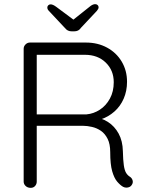

<svg xmlns="http://www.w3.org/2000/svg" viewBox="-20 -905 710 925"><path d="M128 0Q113 0 103.5 -9Q94 -18 94 -30V-670Q94 -682 103 -691Q112 -700 124 -700H394Q451 -700 496 -675.5Q541 -651 566.5 -608Q592 -565 592 -511Q592 -467 576 -430Q560 -393 531 -367.5Q502 -342 466 -330L431 -341Q468 -338 500 -317.5Q532 -297 551.5 -261.5Q571 -226 572 -176Q573 -133 576.5 -109Q580 -85 587 -73Q594 -61 605 -54Q615 -48 618.5 -37Q622 -26 616 -16Q612 -8 604.5 -4.5Q597 -1 589 -1Q581 -1 573 -5Q559 -13 544.5 -30Q530 -47 520.5 -80Q511 -113 511 -172Q511 -211 498.5 -236Q486 -261 466.5 -274.5Q447 -288 423.5 -293.5Q400 -299 379 -299H146L157 -313V-30Q157 -18 149 -9Q141 0 128 0ZM146 -354H397Q431 -357 461 -376.5Q491 -396 509.5 -430Q528 -464 528 -509Q528 -566 489.5 -603.5Q451 -641 389 -641H150L157 -655V-340ZM323 -802 411 -872Q419 -879 426 -882Q433 -885 438 -885Q446 -885 450.5 -880.5Q455 -876 455 -870Q455 -866 453 -862Q451 -858 447 -853L370 -771Q364 -762 356 -758Q348 -754 337 -754H326Q315 -754 307 -758Q299 -762 292 -771L216 -852Q211 -857 209.5 -861Q208 -865 208 -869Q208 -875 212.5 -879.5Q217 -884 224 -884Q235 -884 251 -872L341 -805Z"/></svg>

Font: Quicksand Light
Style: Regular
Weight: 400
Version: Version 3.004